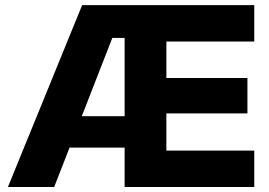

<svg xmlns="http://www.w3.org/2000/svg" viewBox="-20 -748 1076 768"><path d="M11.7 0 308.6 -727.5H997.1V-582H645.5V-436H969.7V-294.4H645.5V-145.5H997.1V0H478.5V-596.2H429.2L196.8 0ZM183.6 -157.7V-283.2H548.8V-157.7Z"/></svg>

Font: Inter 24pt ExtraBold
Style: Regular
Weight: 800
Designer: Rasmus Andersson
Foundry: rsms
Version: Version 4.001;git-66647c0bb